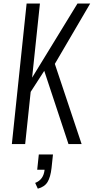

<svg xmlns="http://www.w3.org/2000/svg" viewBox="-20 -830 540 1106"><path d="M197.8 256.8 182.6 223.6Q231 205.1 236.8 147.9H194.3L203.6 59.6H285.2L276.9 137.7Q271 190.4 253.9 218.5Q236.8 246.6 197.8 256.8ZM48.3 0 133.3 -809.6H210L165 -382.8L426.3 -809.6H499.5L295.9 -461.9L450.2 0H374.5L234.9 -421.9L156.7 -300.8L125 0Z"/></svg>

Font: Oswald
Style: Light
Weight: 300
Designer: Vernon Adams
Foundry: Vernon Adams
Version: 3.0; ttfautohint (v0.95.6-bc232) -l 8 -r 50 -G 200 -x 0 -w "